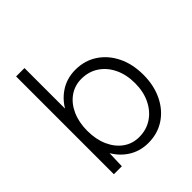

<svg xmlns="http://www.w3.org/2000/svg" viewBox="-195 -830 972 972"><g transform="rotate(-45 291.0 -344.0)"><path d="M75 0V-700H135V-93L132 0ZM311 12Q248 12 199 -21.5Q150 -55 122.5 -114.5Q95 -174 95 -250Q95 -327 122.5 -386Q150 -445 199 -478.5Q248 -512 311 -512Q377 -512 428 -478.5Q479 -445 508 -386Q537 -327 537 -250Q537 -174 508 -114.5Q479 -55 428 -21.5Q377 12 311 12ZM299 -42Q351 -42 391 -68.5Q431 -95 454 -142Q477 -189 477 -250Q477 -311 454.5 -358Q432 -405 392 -431.5Q352 -458 300 -458Q252 -458 214.5 -431.5Q177 -405 156 -358Q135 -311 135 -250Q135 -189 156 -142Q177 -95 214 -68.5Q251 -42 299 -42Z"/></g></svg>

Font: Figtree Light Light
Style: Regular
Weight: 300
Version: Version 2.001;gftools[0.9.30]